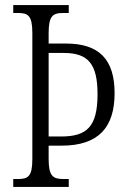

<svg xmlns="http://www.w3.org/2000/svg" viewBox="-20 -734 502 754"><path d="M32 0H250V-31H229C187 -31 171 -43 171 -111V-162H222C368 -162 430 -235 430 -368C430 -500 370 -563 239 -563H171V-603C171 -672 187 -683 229 -683H250V-714H32V-683H51C91 -683 107 -672 107 -604V-109C107 -42 91 -31 51 -31H32ZM220 -198H171V-526H231C327 -526 363 -482 363 -364C363 -236 321 -198 220 -198Z"/></svg>

Font: Noto Serif Thai ExtraCondensed Light
Style: Regular
Weight: 300
Width: 2
Designer: Monotype Design Team
Foundry: Monotype Imaging Inc.
Version: Version 2.002